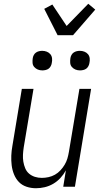

<svg xmlns="http://www.w3.org/2000/svg" viewBox="-20 -992 540 1020"><path d="M171 8Q145 8 121 0Q97 -8 80.5 -25Q64 -42 54.5 -65.5Q45 -89 42 -114Q39 -139 40 -165Q41 -191 46 -218L96 -520H158L106 -209Q103 -189 102 -170Q101 -151 104 -133Q107 -115 114 -98Q121 -81 134.5 -69.5Q148 -58 165.5 -52.5Q183 -47 202 -47Q220 -47 238 -51Q256 -55 272 -64Q288 -73 301 -87Q314 -101 323.5 -117Q333 -133 338 -150Q343 -167 346 -185L402 -520H464L378 0H316L330 -87Q318 -65 301 -46.5Q284 -28 262.5 -15.5Q241 -3 217.5 2.5Q194 8 171 8ZM405 -618Q392 -618 381 -622.5Q370 -627 362 -636Q354 -645 353 -657.5Q352 -670 354 -683Q355 -691 359.5 -699.5Q364 -708 371.5 -713Q379 -718 387.5 -720Q396 -722 404 -722Q417 -722 428.5 -717.5Q440 -713 447.5 -704Q455 -695 456.5 -682.5Q458 -670 455 -657Q454 -649 449.5 -640.5Q445 -632 438 -627Q431 -622 422 -620Q413 -618 405 -618ZM205 -618Q192 -618 181 -622.5Q170 -627 162 -636Q154 -645 153 -657.5Q152 -670 154 -683Q155 -691 159.5 -699.5Q164 -708 171.5 -713Q179 -718 187.5 -720Q196 -722 204 -722Q217 -722 228.5 -717.5Q240 -713 247.5 -704Q255 -695 256.5 -682.5Q258 -670 255 -657Q254 -649 249.5 -640.5Q245 -632 238 -627Q231 -622 222 -620Q213 -618 205 -618ZM286 -805 215 -945 258 -968 334 -854 449 -972 486 -941 368 -805Z"/></svg>

Font: Iosevka SS18 Light
Style: Italic
Weight: 300
Italic angle: -9°
Monospace: yes
Designer: Belleve Invis
Foundry: Belleve Invis
Version: Version 25.1.1; ttfautohint (v1.8.4)